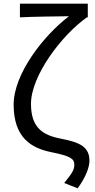

<svg xmlns="http://www.w3.org/2000/svg" viewBox="-20 -816 513 1041"><path d="M401 205C446 144 465 89 465 56C465 -18 416 -44 311 -64C211 -83 148 -124 148 -253C148 -405 313 -624 451 -722H456V-796H88V-722C160 -726 292 -727 354 -728C217 -624 54 -416 54 -249C54 -70 149 -13 258 9C361 30 383 44 383 77C383 107 368 127 328 176Z"/></svg>

Font: GenYoGothic2 TW R
Style: Regular
Weight: 400
Version: Version 2.100;PS 2.1;hotconv 16.6.51;makeotf.lib2.5.65220 DE